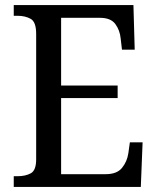

<svg xmlns="http://www.w3.org/2000/svg" viewBox="-20 -734 618 754"><path d="M34 0V-42H49Q80 -42 101 -53.5Q122 -65 122 -108V-601Q122 -648 100.5 -660Q79 -672 49 -672H34V-714H504L509 -539H459L454 -582Q451 -615 433 -639.5Q415 -664 373 -664H220V-398H442V-349H220V-50H395Q439 -50 459 -74.5Q479 -99 484 -132L490 -175H540L533 0Z"/></svg>

Font: Noto Serif Khmer SemiCondensed
Style: Regular
Weight: 400
Width: 4
Designer: Danh Hong and the Monotype Design Team
Foundry: Monotype Imaging Inc.
Version: Version 2.004; ttfautohint (v1.8.4.7-5d5b)